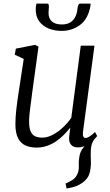

<svg xmlns="http://www.w3.org/2000/svg" viewBox="-20 -814 613 1072"><path d="M352 238.5 346 211Q368.5 201 383.8 191.2Q399 181.5 408.5 165Q421.5 143 420 112.5Q418.5 82 425 51.5Q429.5 30.5 443.5 13Q457.5 -4.5 465.5 -15.5L516 -48Q496 -26 490.8 -2.5Q485.5 21 486.5 52.5Q487 63.5 487.2 74.5Q487.5 85.5 487.5 96Q487.5 130 478.5 157.8Q469.5 185.5 440 206.5Q424 218 404.8 225.5Q385.5 233 352 238.5ZM184.5 10Q148.5 10 122 -2Q95.5 -14 80.8 -42.5Q66 -71 66 -121Q66 -138.5 67.2 -159.5Q68.5 -180.5 71.2 -204Q74 -227.5 77 -251Q80 -274.5 83.5 -295L112.5 -485L62.5 -508.5L68.5 -542.5L176 -563.5L195 -553.5L159 -291Q156.5 -270 153.8 -249.8Q151 -229.5 148.5 -210Q146 -190.5 144.2 -171.5Q142.5 -152.5 142.5 -134Q142.5 -98 151.8 -78.8Q161 -59.5 177.5 -52.5Q194 -45.5 216.5 -45.5Q245 -45.5 275.2 -61.8Q305.5 -78 332.5 -103.5Q359.5 -129 378 -156.5L431 -559H507.5L443.5 -79.5Q441 -61 445 -52.2Q449 -43.5 456.5 -43.5Q466.5 -43.5 479.5 -51.5Q492.5 -59.5 510.5 -77L522.5 -54.5Q518 -48 502.8 -32.5Q487.5 -17 464.5 -4Q441.5 9 414 9Q387 9 374.5 -9Q362 -27 367 -56.5Q367 -58 367.5 -62.8Q368 -67.5 369 -74Q370 -80.5 370.5 -87Q371 -93.5 372 -99L371 -100Q355 -79.5 335.2 -59.8Q315.5 -40 292 -24.2Q268.5 -8.5 241.5 0.8Q214.5 10 184.5 10ZM244 -794Q250 -794 251.5 -788.5Q253 -783 253 -775Q253 -768 252 -759Q251 -750 251 -743Q250.5 -712.5 268.8 -695Q287 -677.5 325.5 -677.5Q353.5 -677.5 371.8 -688.5Q390 -699.5 400 -719Q410 -738.5 412.5 -764.5Q413.5 -775 417 -784.5Q420.5 -794 428.5 -794H485.5Q485.5 -790.5 485.5 -787Q485.5 -783.5 484.5 -778.5Q471.5 -708 427 -674.8Q382.5 -641.5 324 -641.5Q285.5 -641.5 252.5 -654.5Q219.5 -667.5 199.2 -694.5Q179 -721.5 179.5 -763.5Q179.5 -771 180.5 -778.8Q181.5 -786.5 183.5 -794Z"/></svg>

Font: Merriweather 24pt Light
Style: Italic
Weight: 300
Italic angle: -7.8°
Version: Version 2.101